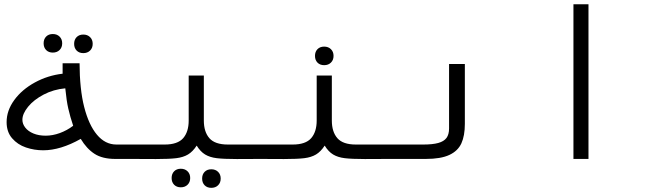

<svg xmlns="http://www.w3.org/2000/svg" viewBox="-20 -745 3040 900"><path d="M358.5 -94Q263.5 -40.5 182.5 -40.5Q140.5 -40.5 101.5 -53.8Q62.5 -67 36.8 -96.8Q11 -126.5 11 -172.5Q11 -227 47 -276.2Q83 -325.5 143.5 -358.5Q204 -391.5 273.5 -399.5V-448.5H353Q353 -390.5 358.5 -337.5Q364 -284.5 374.5 -244Q396 -159.5 434.5 -113.5Q473 -67.5 525.5 -67.5H602V0H520.5Q460 0 423 -24Q386 -48 358.5 -94ZM194 -109Q226.5 -109 260.2 -121.2Q294 -133.5 323 -155.5Q309 -197 300 -236.5Q292 -271 286 -331Q231 -326 184.8 -301.8Q138.5 -277.5 111.8 -244.8Q85 -212 85 -183.5Q85 -164 98.5 -146.8Q112 -129.5 136.8 -119.2Q161.5 -109 194 -109ZM184.5 -542Q184.5 -561.5 196.2 -573.5Q208 -585.5 227.5 -585.5Q247 -585.5 259.2 -573.5Q271.5 -561.5 271.5 -542Q271.5 -522.5 259.2 -510.5Q247 -498.5 227.5 -498.5Q208 -498.5 196.2 -510.5Q184.5 -522.5 184.5 -542ZM327.5 -539.5Q327.5 -559 339.2 -571Q351 -583 370.5 -583Q390 -583 402.2 -571Q414.5 -559 414.5 -539.5Q414.5 -520 402.2 -508Q390 -496 370.5 -496Q351 -496 339.2 -508Q327.5 -520 327.5 -539.5Z M784.5 89.5Q784.5 70 796.2 58Q808 46 827.5 46Q847 46 859.2 58Q871.5 70 871.5 89.5Q871.5 109 859.2 121Q847 133 827.5 133Q808 133 796.2 121Q784.5 109 784.5 89.5ZM927.5 92Q927.5 72.5 939.2 60.5Q951 48.5 970.5 48.5Q990 48.5 1002.2 60.5Q1014.5 72.5 1014.5 92Q1014.5 111.5 1002.2 123.5Q990 135.5 970.5 135.5Q951 135.5 939.2 123.5Q927.5 111.5 927.5 92ZM864.5 -180V-391H935.5V-180Q935.5 -127 961.5 -97.2Q987.5 -67.5 1048 -67.5H1201.5V0L1090.5 0.5Q1029 0.5 996.2 -3.5Q963.5 -7.5 941.5 -20.8Q919.5 -34 902 -62.5Q883.5 -34 861.2 -20.8Q839 -7.5 806 -3.5Q773 0.5 711 0.5L598.5 0V-67.5H752Q812.5 -67.5 838.5 -97.2Q864.5 -127 864.5 -180Z M1464.5 -180V-391H1535.5V-180Q1535.5 -127 1561.5 -97.2Q1587.5 -67.5 1648 -67.5H1801.5V0L1690.5 0.5Q1629 0.5 1596.2 -3.5Q1563.5 -7.5 1541.5 -20.8Q1519.5 -34 1502 -62.5Q1483.5 -34 1461.2 -20.8Q1439 -7.5 1406 -3.5Q1373 0.5 1311 0.5L1198.5 0V-67.5H1352Q1412.5 -67.5 1438.5 -97.2Q1464.5 -127 1464.5 -180ZM1456.5 -483Q1456.5 -502.5 1468.2 -514.5Q1480 -526.5 1499.5 -526.5Q1519 -526.5 1531.2 -514.5Q1543.5 -502.5 1543.5 -483Q1543.5 -463.5 1531.2 -451.5Q1519 -439.5 1499.5 -439.5Q1480 -439.5 1468.2 -451.5Q1456.5 -463.5 1456.5 -483Z M1800 -67.5H1964Q2008 -67.5 2034.2 -74.8Q2060.5 -82 2072.8 -98.2Q2085 -114.5 2085 -143V-445H2159V-164.5Q2159 -109 2142.8 -73.2Q2126.5 -37.5 2086.5 -18.8Q2046.5 0 1975.5 0H1800Z M2738.5 -725V0H2668V-725Z"/></svg>

Font: JuliaMono Light
Style: Regular
Weight: 300
Monospace: yes
Designer: cormullion
Foundry: corm
Version: Version 0.054; ttfautohint (v1.8.4)